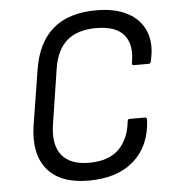

<svg xmlns="http://www.w3.org/2000/svg" viewBox="-50 -712 690 769"><g transform="rotate(-5 295.0 -327.5)"><path d="M276 11Q162 11 110 -52Q58 -115 75 -228L110 -447Q127 -557 190.5 -611.5Q254 -666 366 -666Q440 -666 490.5 -639.5Q541 -613 561.5 -563Q582 -513 565 -443Q564 -434 555 -434H496Q488 -434 489 -443Q503 -515 470.5 -555Q438 -595 358 -595Q284 -595 241.5 -559Q199 -523 187 -447L153 -227Q140 -145 174 -102.5Q208 -60 284 -60Q361 -60 402.5 -99.5Q444 -139 452 -212Q452 -221 461 -221H521Q530 -221 530 -212Q525 -107 458.5 -48Q392 11 276 11Z"/></g></svg>

Font: Sofia Sans Semi Condensed
Style: Italic
Weight: 400
Italic angle: -9°
Designer: Botio Nikoltchev, Ani Petrova
Foundry: lettersoup
Version: Version 4.101